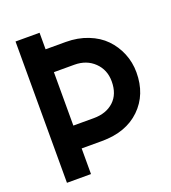

<svg xmlns="http://www.w3.org/2000/svg" viewBox="-129 -797 798 894"><g transform="rotate(-20 270.0 -350.0)"><path d="M49.8 0V-700.2H168.9V-618.2H269Q328.1 -618.2 377.9 -598.6Q427.7 -579.1 460.4 -545.4Q493.2 -511.7 511.5 -467.3Q529.8 -422.9 529.8 -373Q529.8 -263.2 459.5 -195.1Q389.2 -127 269 -127H168.9V0ZM168.9 -240.2H270Q332 -240.2 369.6 -274.9Q407.2 -309.6 407.2 -373Q407.2 -430.2 368.7 -467.5Q330.1 -504.9 270 -504.9H168.9Z"/></g></svg>

Font: Cakra Normal
Style: Regular
Weight: 400
Designer: Lucia Kollert, Vojtech Kollert
Foundry: OoM Type
Version: Version 1.000;Glyphs 3.1.1 (3148)